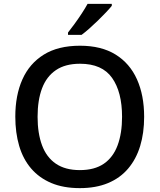

<svg xmlns="http://www.w3.org/2000/svg" viewBox="-20 -961 824 991"><path d="M724 -358Q724 -275 703.5 -207.5Q683 -140 641.5 -91Q600 -42 537.5 -16Q475 10 392 10Q307 10 244.5 -16.5Q182 -43 140.5 -91.5Q99 -140 79 -208Q59 -276 59 -359Q59 -469 95.5 -551Q132 -633 206 -679Q280 -725 393 -725Q503 -725 576.5 -679.5Q650 -634 687 -551.5Q724 -469 724 -358ZM174 -358Q174 -273 197 -211Q220 -149 268.5 -116Q317 -83 392 -83Q468 -83 516 -116Q564 -149 587 -211Q610 -273 610 -358Q610 -486 558.5 -559Q507 -632 393 -632Q317 -632 268.5 -599Q220 -566 197 -505Q174 -444 174 -358ZM557 -931Q546 -917 527 -897Q508 -877 486 -855.5Q464 -834 442 -814.5Q420 -795 401 -781H331V-793Q346 -812 365 -838Q384 -864 402 -891.5Q420 -919 432 -941H557Z"/></svg>

Font: Noto Sans Khmer Medium
Style: Regular
Weight: 500
Version: Version 2.003